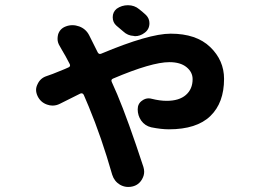

<svg xmlns="http://www.w3.org/2000/svg" viewBox="-20 -662 1040 751"><path d="M550.8 -603.5Q564.5 -589.8 564.5 -571.3Q564.5 -546.9 544.9 -533.2Q528.3 -520.5 507.8 -520.5Q504.9 -520.5 502.9 -521.5Q479.5 -522.5 461.9 -539.1Q449.2 -549.8 435.5 -561.5Q420.9 -574.2 420.9 -594.7Q420.9 -615.2 436.5 -627.9Q456.1 -641.6 480.5 -641.6Q505.9 -641.6 524.4 -626Q538.1 -615.2 550.8 -603.5ZM213.9 -481.4Q205.1 -495.1 205.1 -509.8Q205.1 -517.6 207 -526.4Q213.9 -549.8 237.3 -558.6Q250 -563.5 263.2 -563.5Q276.4 -563.5 290 -558.6Q316.4 -548.8 329.1 -523.4L362.3 -457Q367.2 -448.2 376 -452.1Q562.5 -530.3 647.5 -530.3Q748 -530.3 802.2 -478Q856.4 -425.8 856.4 -353.5Q856.4 -259.8 802.7 -208Q749 -156.2 640.6 -156.2Q610.4 -156.2 571.3 -164.1Q546.9 -169.9 532.2 -190.4Q518.6 -210 518.6 -234.4Q518.6 -256.8 536.1 -268.6Q547.9 -277.3 561.5 -277.3Q567.4 -277.3 574.2 -275.4Q605.5 -267.6 631.8 -267.6Q680.7 -267.6 707 -290.5Q733.4 -313.5 733.4 -352.5Q733.4 -379.9 709.5 -399.4Q685.5 -418.9 642.6 -418.9Q573.2 -418.9 421.9 -354.5Q413.1 -350.6 417 -341.8Q435.5 -298.8 438.5 -293Q480.5 -193.4 541 -8.8Q543.9 1 543.9 9.8Q543.9 24.4 536.1 38.1Q523.4 61.5 498 67.4Q490.2 69.3 481.4 69.3Q464.8 69.3 449.2 60.5Q426.8 46.9 418.9 21.5Q377 -125 327.1 -245.1Q315.4 -272.5 307.6 -291Q302.7 -299.8 293.9 -295.9Q284.2 -291 213.9 -255.9Q200.2 -249 185.5 -249Q174.8 -249 164.1 -252.9Q138.7 -261.7 127 -286.1Q121.1 -298.8 121.1 -310.5Q121.1 -321.3 127 -333Q137.7 -356.4 162.1 -364.3Q177.7 -370.1 186.5 -373Q248 -397.5 248 -398.4Q256.8 -402.3 252.9 -411.1Q235.4 -445.3 222.7 -465.8Q218.8 -473.6 213.9 -481.4Z"/></svg>

Font: Gen Jyuu GothicX Bold
Style: Bold
Weight: 700
Designer: Ryoko NISHIZUKA (kana &amp; ideographs); Paul D. Hunt (Latin, Greek &amp; Cyrillic); Wenlong ZHANG (bopomofo); Sandoll C
Version: Version 1.058.20140828